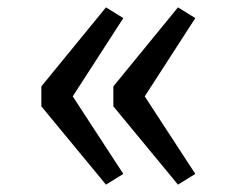

<svg xmlns="http://www.w3.org/2000/svg" viewBox="-20 -560 640 520"><path d="M509 -89 372 -299 509 -511 462 -540 287 -326V-272L462 -60ZM314 -89 177 -299 314 -511 267 -540 92 -326V-272L267 -60Z"/></svg>

Font: Kode Mono Medium
Style: Regular
Weight: 500
Monospace: yes
Designer: Isa Ozler
Foundry: Kadena LLC
Version: Version 1.206;gftools[0.9.28]